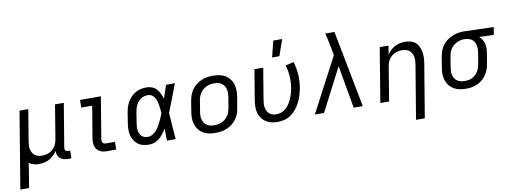

<svg xmlns="http://www.w3.org/2000/svg" viewBox="-76 -1176 4808 1811"><g transform="rotate(-10 2328.0 -270.0)"><path d="M-4 215 118 -520H202L152 -218Q149 -199 148 -180Q147 -161 151 -143.5Q155 -126 163.5 -110.5Q172 -95 186.5 -84.5Q201 -74 218.5 -69.5Q236 -65 255 -65Q272 -65 290 -68.5Q308 -72 324 -79.5Q340 -87 354.5 -99.5Q369 -112 379 -127Q389 -142 395 -159Q401 -176 404 -193L458 -520H542L473 -104Q472 -96 473 -88.5Q474 -81 478.5 -75.5Q483 -70 490.5 -68Q498 -66 506 -66H523L522 8H493Q471 8 451 3Q431 -2 415.5 -14.5Q400 -27 393 -46.5Q386 -66 387 -87Q373 -65 353.5 -46Q334 -27 310.5 -14.5Q287 -2 262 3Q237 8 212 8Q186 8 161.5 1.5Q137 -5 117 -20Q113 12 108 44Q103 76 98 107L80 215Z M867 0Q848 0 830 -3Q812 -6 796.5 -14.5Q781 -23 769.5 -36.5Q758 -50 753 -67Q748 -84 747.5 -102.5Q747 -121 750 -140L801 -447H697V-520H897L832 -128Q830 -118 830.5 -108Q831 -98 835 -90Q839 -82 848 -78Q857 -74 867 -74H953V0Z M1270 8Q1240 8 1212 1.5Q1184 -5 1161.5 -21.5Q1139 -38 1124.5 -61.5Q1110 -85 1103.5 -113Q1097 -141 1098 -170.5Q1099 -200 1104 -230L1120 -330Q1124 -355 1132.5 -380.5Q1141 -406 1155 -429.5Q1169 -453 1189 -472.5Q1209 -492 1233 -505Q1257 -518 1283.5 -523Q1310 -528 1336 -528Q1364 -528 1389.5 -517.5Q1415 -507 1432 -487.5Q1449 -468 1460 -444Q1471 -420 1479 -394Q1489 -426 1500.5 -457.5Q1512 -489 1522 -520H1606Q1580 -453 1555 -386Q1530 -319 1503 -253Q1508 -190 1512 -126.5Q1516 -63 1522 0H1438Q1437 -28 1437 -56Q1437 -84 1436 -113L1437 -114Q1436 -115 1436 -115Q1436 -115 1436 -116Q1422 -92 1405.5 -70Q1389 -48 1368 -30Q1347 -12 1321 -2Q1295 8 1270 8ZM1270 -66Q1292 -66 1312 -77.5Q1332 -89 1347.5 -106Q1363 -123 1375 -142.5Q1387 -162 1396.5 -182Q1406 -202 1415 -222.5Q1424 -243 1432 -264Q1431 -284 1428.5 -304Q1426 -324 1423 -343.5Q1420 -363 1414.5 -381.5Q1409 -400 1399 -416.5Q1389 -433 1372.5 -443.5Q1356 -454 1336 -454Q1319 -454 1302 -450Q1285 -446 1269.5 -436.5Q1254 -427 1242.5 -413Q1231 -399 1223 -383.5Q1215 -368 1210 -351Q1205 -334 1202 -318L1186 -218Q1183 -200 1181.5 -182.5Q1180 -165 1182 -148Q1184 -131 1190.5 -115.5Q1197 -100 1208 -88Q1219 -76 1236 -71Q1253 -66 1270 -66Z M1904 8Q1872 8 1842 2.5Q1812 -3 1786.5 -18Q1761 -33 1743 -56Q1725 -79 1716 -107.5Q1707 -136 1706.5 -167Q1706 -198 1712 -230L1728 -330Q1733 -357 1742.5 -384Q1752 -411 1769 -435Q1786 -459 1809.5 -477.5Q1833 -496 1860 -507.5Q1887 -519 1914.5 -523.5Q1942 -528 1969 -528Q2001 -528 2031 -522.5Q2061 -517 2086.5 -502Q2112 -487 2130.5 -464Q2149 -441 2157.5 -412.5Q2166 -384 2166.5 -353Q2167 -322 2162 -290L2145 -190Q2141 -163 2131.5 -136Q2122 -109 2105 -85Q2088 -61 2064.5 -42.5Q2041 -24 2014 -12.5Q1987 -1 1959 3.5Q1931 8 1904 8ZM1904 -65Q1923 -65 1942 -68.5Q1961 -72 1978.5 -80.5Q1996 -89 2011.5 -102Q2027 -115 2037.5 -131.5Q2048 -148 2054 -166Q2060 -184 2063 -202L2080 -302Q2083 -322 2083.5 -341Q2084 -360 2079.5 -378Q2075 -396 2065 -411.5Q2055 -427 2040.5 -437Q2026 -447 2007 -451Q1988 -455 1969 -455Q1950 -455 1931.5 -451.5Q1913 -448 1895 -439.5Q1877 -431 1862 -418Q1847 -405 1836 -388.5Q1825 -372 1819 -354Q1813 -336 1810 -318L1794 -218Q1790 -198 1789.5 -179Q1789 -160 1793.5 -142Q1798 -124 1808 -108.5Q1818 -93 1833 -83Q1848 -73 1866.5 -69Q1885 -65 1904 -65Z M2499 8Q2468 8 2439.5 1.5Q2411 -5 2387 -20.5Q2363 -36 2346 -59.5Q2329 -83 2321.5 -111Q2314 -139 2314.5 -169Q2315 -199 2320 -230L2368 -520H2452L2402 -218Q2399 -199 2398 -180.5Q2397 -162 2400.5 -145Q2404 -128 2412 -112.5Q2420 -97 2433 -86Q2446 -75 2463.5 -70Q2481 -65 2499 -65Q2523 -65 2548.5 -74.5Q2574 -84 2593 -102Q2612 -120 2626 -142Q2640 -164 2650 -188Q2660 -212 2667 -236Q2674 -260 2678 -284Q2687 -341 2683.5 -396.5Q2680 -452 2664 -503L2743 -523Q2761 -464 2765.5 -400.5Q2770 -337 2759 -272Q2753 -239 2743 -206Q2733 -173 2718 -141.5Q2703 -110 2680.5 -81.5Q2658 -53 2629 -31.5Q2600 -10 2566 -1Q2532 8 2499 8ZM2551 -600 2590 -755H2675L2621 -600Z M2855 0 3129 -521 3113 -605Q3107 -638 3100 -670.5Q3093 -703 3084 -735H3172L3314 0H3227L3155 -410L2943 0Z M3786 215 3872 -302Q3875 -321 3875.5 -340Q3876 -359 3872.5 -376.5Q3869 -394 3860 -409.5Q3851 -425 3837 -435.5Q3823 -446 3805 -450.5Q3787 -455 3768 -455Q3751 -455 3733.5 -451.5Q3716 -448 3699.5 -440.5Q3683 -433 3668.5 -420.5Q3654 -408 3644 -393Q3634 -378 3628.5 -361Q3623 -344 3620 -327L3566 0H3482L3568 -520H3652L3638 -434Q3651 -456 3670.5 -474.5Q3690 -493 3713 -505.5Q3736 -518 3761 -523Q3786 -528 3811 -528Q3839 -528 3866 -520.5Q3893 -513 3912 -495.5Q3931 -478 3942 -453.5Q3953 -429 3957.5 -402Q3962 -375 3960.5 -347Q3959 -319 3954 -290L3870 215Z M4303 8Q4272 8 4241.5 2Q4211 -4 4186 -18.5Q4161 -33 4143 -56Q4125 -79 4115.5 -107.5Q4106 -136 4106 -167Q4106 -198 4112 -230L4128 -330Q4133 -357 4142 -383Q4151 -409 4168 -432.5Q4185 -456 4208 -474.5Q4231 -493 4257.5 -504.5Q4284 -516 4311 -522Q4338 -528 4365 -528H4381L4660 -520L4648 -447L4508 -451Q4524 -437 4535.5 -419Q4547 -401 4552.5 -380Q4558 -359 4558 -336Q4558 -313 4554 -290L4537 -190Q4533 -163 4523.5 -136.5Q4514 -110 4498 -86.5Q4482 -63 4459.5 -44Q4437 -25 4411 -13Q4385 -1 4357.5 3.5Q4330 8 4303 8ZM4304 -66Q4322 -66 4340.5 -69Q4359 -72 4376 -81Q4393 -90 4407 -103.5Q4421 -117 4431 -133Q4441 -149 4446.5 -166.5Q4452 -184 4455 -202L4472 -302Q4475 -320 4476 -338Q4477 -356 4473.5 -373Q4470 -390 4462.5 -405Q4455 -420 4442.5 -431Q4430 -442 4413.5 -447.5Q4397 -453 4379 -454L4369 -455H4360Q4342 -455 4324 -450Q4306 -445 4289.5 -436.5Q4273 -428 4258.5 -415Q4244 -402 4234 -386Q4224 -370 4218.5 -352.5Q4213 -335 4210 -318L4194 -218Q4190 -198 4189.5 -179Q4189 -160 4193.5 -142Q4198 -124 4208 -109Q4218 -94 4232.5 -84Q4247 -74 4266 -70Q4285 -66 4304 -66Z"/></g></svg>

Font: Iosevka Custom Oblique
Style: Regular
Weight: 400
Italic angle: -9°
Designer: Belleve Invis
Foundry: Belleve Invis
Version: Version 27.0.1